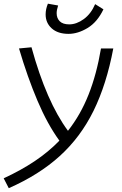

<svg xmlns="http://www.w3.org/2000/svg" viewBox="-47 -777 653 1028"><path d="M0 230.5 -27.3 177.7Q64.9 135.3 138.9 85.7Q212.9 36.1 271 -23.9Q207 -111.8 153.6 -237.8Q100.1 -363.8 54.7 -517.6L121.6 -523.9Q201.7 -232.4 316.9 -76.7Q384.3 -162.1 427.2 -270.5Q470.2 -378.9 493.7 -517.6H559.6Q523.4 -325.2 453.9 -183.8Q384.3 -42.5 273.2 58.3Q162.1 159.2 0 230.5ZM319.8 -595.7Q262.7 -595.7 230 -625Q197.3 -654.3 197.3 -699.7Q197.3 -728 209.5 -757.3L264.2 -747.6Q256.3 -723.1 256.3 -706.5Q256.3 -679.7 272.9 -663.1Q289.6 -646.5 323.7 -646.5Q362.8 -646.5 401.6 -674.8Q440.4 -703.1 462.4 -754.9L506.8 -727.1Q474.1 -658.7 422.1 -627.2Q370.1 -595.7 319.8 -595.7Z"/></svg>

Font: Cascadia Mono Light
Style: Italic
Weight: 300
Italic angle: -10°
Monospace: yes
Designer: Aaron Bell
Foundry: Saja Typeworks
Version: Version 2404.023; ttfautohint (v1.8.4)